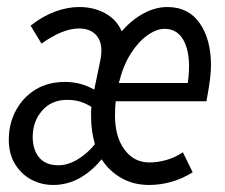

<svg xmlns="http://www.w3.org/2000/svg" viewBox="-20 -516 640 546"><path d="M318 -280H514Q524 -350 506.5 -392Q489 -434 448 -434Q425 -434 399 -415.5Q373 -397 351.5 -363Q330 -329 318 -280ZM146 -46Q173 -46 200.5 -62.5Q228 -79 250 -106Q245 -123 242 -142.5Q239 -162 239 -184Q239 -191 239 -198Q239 -205 240 -212Q226 -221 209.5 -226.5Q193 -232 171 -232Q126 -232 99.5 -201Q73 -170 73 -127Q73 -90 91.5 -68Q110 -46 146 -46ZM131 10Q98 10 69.5 -5Q41 -20 23 -49Q5 -78 5 -119Q5 -164 25 -201.5Q45 -239 80.5 -261Q116 -283 165 -283Q188 -283 208.5 -277.5Q229 -272 248 -261L264 -338Q275 -386 258 -410.5Q241 -435 205 -435Q180 -435 153 -423.5Q126 -412 98 -392L67 -443Q101 -470 136.5 -483Q172 -496 205 -496Q247 -496 279.5 -478Q312 -460 326 -427Q355 -460 388.5 -478Q422 -496 456 -496Q516 -496 548 -450Q580 -404 580 -330Q580 -313 577 -289Q574 -265 567 -228H309Q308 -218 307.5 -208.5Q307 -199 307 -188Q307 -127 334 -90.5Q361 -54 405 -54Q428 -54 453 -61Q478 -68 500 -83L528 -26Q497 -7 466 1.5Q435 10 404 10Q360 10 325.5 -9.5Q291 -29 269 -63Q240 -28 205.5 -9Q171 10 131 10Z"/></svg>

Font: Red Hat Mono
Style: Italic
Weight: 400
Italic angle: -12°
Monospace: yes
Designer: Pentagram, MCKL
Foundry: MCKL
Version: Version 1.030